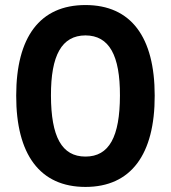

<svg xmlns="http://www.w3.org/2000/svg" viewBox="-20 -736 685 769"><path d="M322.3 12.7C504.9 12.7 600.1 -117.7 599.6 -353C599.6 -587.4 504.9 -715.8 322.3 -715.8C139.6 -715.8 44.9 -587.4 44.9 -353C44.4 -117.7 139.6 12.7 322.3 12.7ZM184.1 -353C183.6 -514.2 227.1 -593.8 322.3 -594.2C417.5 -593.8 460.9 -514.2 460.4 -353C460 -188.5 417.5 -108.9 322.3 -108.9C227.1 -108.9 184.6 -188.5 184.1 -353Z"/></svg>

Font: Wand UI Pro Bold
Style: Regular
Weight: 700
Designer: Andreas Faust
Version: Version 1.003;FEAKit 1.0